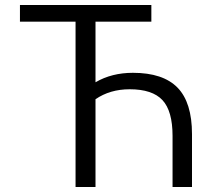

<svg xmlns="http://www.w3.org/2000/svg" viewBox="-20 -750 865 770"><path d="M363 -352V0H283V-663H60V-730H587V-663H363V-420Q428 -458 513 -458Q634 -458 692 -398.5Q750 -339 750 -212V0H672V-205Q672 -305 631.5 -348.5Q591 -392 500 -392Q421 -392 363 -352Z"/></svg>

Font: Mplus 1p
Style: Regular
Weight: 400
Version: Version 1.061